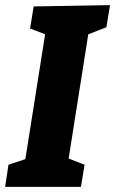

<svg xmlns="http://www.w3.org/2000/svg" viewBox="-26 -727 448 747"><path d="M388 -621 301 -587 320 -610 238 -91 229 -115 303 -86 289 0H-6L7 -86L91 -114L70 -91L152 -609L170 -586L91 -616L105 -702L402 -707Z"/></svg>

Font: Bitter Thin ExtraBold
Style: Italic
Weight: 800
Italic angle: -9°
Version: Version 2.002